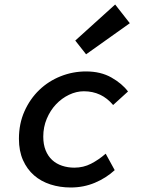

<svg xmlns="http://www.w3.org/2000/svg" viewBox="-20 -820 640 852"><path d="M294 12Q246 12 204 -1.5Q162 -15 131 -42Q100 -69 82 -109.5Q64 -150 64 -204Q64 -271 88.5 -326Q113 -381 154 -420.5Q195 -460 249 -481.5Q303 -503 362 -503Q427 -503 474.5 -476Q522 -449 548 -414L482 -354Q431 -415 352 -415Q319 -415 286.5 -399.5Q254 -384 228.5 -357Q203 -330 187.5 -293Q172 -256 172 -214Q172 -179 182.5 -153Q193 -127 211.5 -110Q230 -93 255.5 -84.5Q281 -76 310 -76Q350 -76 384 -93.5Q418 -111 449 -138L489 -65Q451 -30 401 -9Q351 12 294 12ZM362 -579 314 -640 491 -800 556 -717Z"/></svg>

Font: Source Code Pro Semibold
Style: Italic
Weight: 600
Italic angle: -11°
Monospace: yes
Designer: Paul D. Hunt, Teo Tuominen
Foundry: Adobe Systems Incorporated
Version: Version 1.050;PS 1.000;hotconv 16.6.51;makeotf.lib2.5.65220